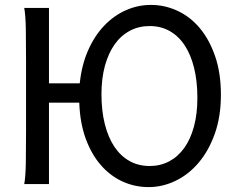

<svg xmlns="http://www.w3.org/2000/svg" viewBox="-20 -745 973 777"><path d="M778.8 -349.1Q778.8 -416.5 765.4 -470.5Q752 -524.4 727.1 -562Q702.1 -599.6 666.3 -619.6Q630.4 -639.6 585.9 -639.6Q541.5 -639.6 505.4 -620.4Q469.2 -601.1 443.8 -565.2Q418.5 -529.3 404.5 -478.3Q390.6 -427.2 390.6 -363.8Q390.6 -296.9 404.1 -243.2Q417.5 -189.5 442.6 -151.6Q467.8 -113.8 503.9 -93.5Q540 -73.2 585.9 -73.2Q628.9 -73.2 664.6 -92Q700.2 -110.8 725.6 -146.2Q751 -181.6 764.9 -232.9Q778.8 -284.2 778.8 -349.1ZM178.2 -407.7H302.7Q310.5 -482.4 336.7 -541.5Q362.8 -600.6 401.9 -641.4Q440.9 -682.1 489.5 -703.6Q538.1 -725.1 590.8 -725.1Q647 -725.1 698.5 -701.2Q750 -677.2 788.8 -630.9Q827.6 -584.5 850.8 -516.8Q874 -449.2 874 -361.3Q874 -273.4 849.4 -204.1Q824.7 -134.8 783.9 -86.7Q743.2 -38.6 690.4 -13.2Q637.7 12.2 581.1 12.2Q525.9 12.2 476.3 -10.3Q426.8 -32.7 388.7 -76.2Q350.6 -119.6 327.1 -183.3Q303.7 -247.1 300.8 -329.6H178.2V0H78.1Q83.5 -29.3 84.5 -84.7Q85.4 -140.1 85.4 -212.4V-500.5Q85.4 -572.8 84.5 -628.2Q83.5 -683.6 78.1 -712.9H178.2Z"/></svg>

Font: Andika FrenchTight
Style: Regular
Weight: 400
Designer: Victor Gaultney, Annie Olsen, Julie Remington, Don Collingsworth, Eric Hays, Becca Hirsbrunner
Foundry: SIL International
Version: Version 5.000 ; Dig1 Dig4Opn Dig7 LnSpcTght